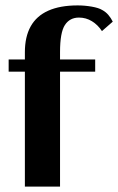

<svg xmlns="http://www.w3.org/2000/svg" viewBox="-20 -690 437 710"><path d="M72 0V-425H12V-470H72V-497Q72 -554 93.5 -592.5Q115 -631 158.5 -650.5Q202 -670 267 -670Q293 -670 319 -665.5Q345 -661 358 -653Q371 -646 380.5 -635Q390 -624 397 -610L357 -575Q342 -598 320 -611.5Q298 -625 272 -625Q238 -625 220 -597.5Q202 -570 202 -497V-470H332V-425H202V0Z"/></svg>

Font: El Messiri
Style: Regular
Weight: 400
Designer: Mohamed Gaber
Foundry: Kief Type Foundry
Version: Version 2.020